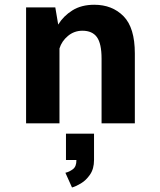

<svg xmlns="http://www.w3.org/2000/svg" viewBox="-20 -532 690 828"><path d="M92.5 0V-500H218.5L231 -426Q253.5 -463 292.2 -487.2Q331 -511.5 386.5 -511.5Q464 -511.5 512.8 -462Q561.5 -412.5 561.5 -301.5V0H418V-279Q418 -344 398 -371.8Q378 -399.5 335.5 -399.5Q300 -399.5 273 -377Q246 -354.5 236.5 -323V0ZM264.5 158V44.5H385.5V158Q385.5 196 368.2 221Q351 246 328.5 259.2Q306 272.5 290.5 276.5L262 213Q278.5 209.5 294.2 197.8Q310 186 309.5 158Z"/></svg>

Font: Trispace SemiBold
Style: Regular
Weight: 600
Designer: Tyler Finck
Foundry: Etcetera Type Company
Version: Version 1.210; ttfautohint (v1.8.3)